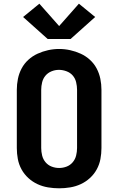

<svg xmlns="http://www.w3.org/2000/svg" viewBox="-20 -1011 640 1039"><path d="M300 8Q270 8 240 3Q210 -2 183 -14.5Q156 -27 133.5 -47.5Q111 -68 96.5 -94.5Q82 -121 76.5 -150.5Q71 -180 71 -210V-525Q71 -555 77 -584.5Q83 -614 97 -640.5Q111 -667 133.5 -687.5Q156 -708 183.5 -720.5Q211 -733 240.5 -739.5Q270 -746 300 -746Q330 -746 359.5 -739.5Q389 -733 416.5 -720.5Q444 -708 466.5 -687.5Q489 -667 503 -640.5Q517 -614 523 -584.5Q529 -555 529 -525V-210Q529 -180 523.5 -150.5Q518 -121 503.5 -94.5Q489 -68 466.5 -47.5Q444 -27 417 -14.5Q390 -2 360 3Q330 8 300 8ZM300 -102Q321 -102 340.5 -109.5Q360 -117 373.5 -133Q387 -149 392 -169.5Q397 -190 397 -210V-525Q397 -545 392 -566Q387 -587 373.5 -602.5Q360 -618 339.5 -625.5Q319 -633 299 -633Q278 -633 258.5 -625Q239 -617 226 -601.5Q213 -586 208 -565.5Q203 -545 203 -525V-210Q203 -190 208 -169.5Q213 -149 226.5 -133Q240 -117 259.5 -109.5Q279 -102 300 -102ZM238 -800 105 -919 193 -991 300 -870 407 -991 495 -919 362 -800Z"/></svg>

Font: Iosevka Curly XBdEx
Style: Regular
Weight: 800
Width: 7
Monospace: yes
Designer: Belleve Invis
Foundry: Belleve Invis
Version: Version 11.1.0; ttfautohint (v1.8.3)